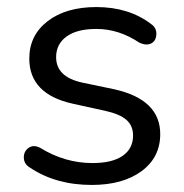

<svg xmlns="http://www.w3.org/2000/svg" viewBox="-20 -515 521 544"><path d="M240 9Q138 9 65 -40Q48 -50 47.5 -68Q47 -86 61 -96Q75 -106 94 -96Q164 -53 242 -53Q298 -53 327.5 -73.5Q357 -94 357 -131Q357 -159 338 -175.5Q319 -192 278 -201L187 -221Q63 -248 63 -349Q63 -415 115 -455Q167 -495 253 -495Q345 -495 408 -447Q424 -436 423 -417.5Q422 -399 408.5 -392Q395 -385 375 -394Q317 -433 253 -433Q198 -433 168.5 -411.5Q139 -390 139 -353Q139 -297 213 -281L304 -262Q434 -233 434 -135Q434 -69 381 -30Q328 9 240 9Z"/></svg>

Font: Nunito
Style: Regular
Weight: 400
Designer: Vernon Adams
Foundry: Vernon Adams
Version: Version 3.602